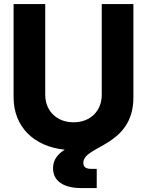

<svg xmlns="http://www.w3.org/2000/svg" viewBox="-20 -748 745 972"><path d="M391.1 204.1H469.7V106.9H441.4C415 106.9 401.9 97.2 401.9 76.2C401.9 -12.2 655.3 -4.9 655.3 -254.9V-727.5H495.1V-268.1C495.1 -187 438.5 -128.9 352.1 -128.9C266.6 -128.9 209 -187.5 209 -268.1V-727.5H48.8V-254.9C48.8 -108.4 149.4 -6.3 307.6 9.8C272.5 32.2 248.5 60.5 248.5 103.5C248.5 168 301.3 204.1 391.1 204.1Z"/></svg>

Font: Raveo Display
Style: Bold
Weight: 700
Designer: Jakub Foglar, Rasmus Andersson (Inter)
Foundry: Jakubfoglar.com
Version: Version 1.100;Glyphs 3.2.3 (3260)